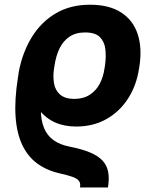

<svg xmlns="http://www.w3.org/2000/svg" viewBox="-20 -573 680 825"><path d="M443.8 232.4H323.7Q327.1 214.8 319.1 204.3Q311 193.8 290.3 186.5Q269.5 179.2 234.4 171.4Q179.2 158.7 138.9 128.7Q98.6 98.6 75.2 48.8Q51.8 -1 46.9 -72.8Q42 -144.5 57.1 -239.7L61.5 -266.1L173.8 -247.1L169.4 -221.2Q155.8 -154.8 155.5 -106Q155.3 -57.1 168.9 -23.7Q182.6 9.8 210.4 29.5Q238.3 49.3 279.3 57.1Q331.5 67.4 366.2 81.8Q400.9 96.2 420.2 116.7Q439.5 137.2 444.8 165.8Q450.2 194.3 443.8 232.4ZM307.1 -29.3Q255.9 -29.3 216.3 -47.1Q176.8 -64.9 147 -101.8Q117.2 -138.7 95.7 -195.3Q89.8 -211.4 80.6 -221.2Q71.3 -231 64.5 -238.3Q57.6 -245.6 59.1 -253.4L60.5 -263.2Q76.7 -349.1 117.2 -414.3Q157.7 -479.5 220.5 -516.1Q283.2 -552.7 366.2 -552.7Q448.7 -552.7 500 -519.8Q551.3 -486.8 571 -428.2Q590.8 -369.6 579.6 -292L577.1 -276.9Q566.4 -206.1 530.5 -149.9Q494.6 -93.8 437.7 -61.5Q380.9 -29.3 307.1 -29.3ZM299.3 -147.9Q339.4 -148.4 366.5 -166.3Q393.6 -184.1 408.7 -213.4Q423.8 -242.7 428.7 -276.9L431.2 -292Q436.5 -330.1 432.6 -362.3Q428.7 -394.5 408.7 -414.1Q388.7 -433.6 345.7 -433.6Q305.2 -433.6 277.8 -414.8Q250.5 -396 235.4 -364Q220.2 -332 214.4 -292L211.9 -276.9Q207 -243.2 212.4 -213.6Q217.8 -184.1 238.5 -166.3Q259.3 -148.4 299.3 -147.9Z"/></svg>

Font: Inter Tight
Style: Bold Italic
Weight: 700
Italic angle: -9.39999°
Designer: Rasmus Andersson
Foundry: rsms
Version: Version 3.004